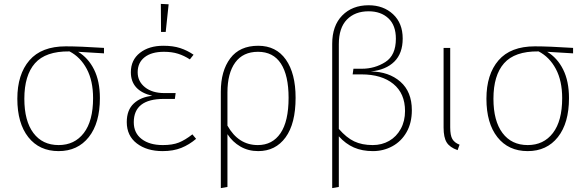

<svg xmlns="http://www.w3.org/2000/svg" viewBox="-20 -766 3018 986"><path d="M514 -492 381 -500Q433 -469 463 -409Q493 -349 493 -262Q493 -134 436 -62Q379 10 281 10Q182 10 125.5 -61.5Q69 -133 69 -259Q69 -384 131 -456Q193 -528 318 -528Q390 -528 514 -520ZM337 -502H335Q214 -503 159.5 -441Q105 -379 105 -259Q105 -145 151.5 -83Q198 -21 281 -21Q363 -21 410.5 -83Q458 -145 458 -262Q458 -351 425.5 -412Q393 -473 337 -502Z M974 -485 955 -461Q926 -480 894.5 -490Q863 -500 822 -500Q758 -500 722.5 -472Q687 -444 687 -395Q687 -348 724.5 -318Q762 -288 824 -288H882L878 -258H821Q667 -258 667 -138Q667 -83 707.5 -52Q748 -21 816 -21Q866 -21 898.5 -34Q931 -47 968 -76L987 -53Q952 -23 911 -6.5Q870 10 815 10Q734 10 682.5 -29.5Q631 -69 631 -139Q631 -201 667 -234.5Q703 -268 762 -274Q652 -300 652 -395Q652 -458 698.5 -494.5Q745 -531 819 -531Q869 -531 905.5 -519Q942 -507 974 -485ZM846 -744 831 -602H807L806 -746Z M1498 -264Q1498 -131 1446.5 -60.5Q1395 10 1306 10Q1255 10 1214.5 -13.5Q1174 -37 1148 -77V194L1114 200V-295Q1114 -402 1162.5 -466.5Q1211 -531 1306 -531Q1398 -531 1448 -460Q1498 -389 1498 -264ZM1462 -264Q1462 -379 1422.5 -439.5Q1383 -500 1305 -500Q1228 -500 1188 -445Q1148 -390 1148 -291V-121Q1204 -21 1304 -21Q1379 -21 1420.5 -82Q1462 -143 1462 -264Z M2095 -200Q2095 -135 2068 -87.5Q2041 -40 1995 -15Q1949 10 1895 10Q1840 10 1797.5 -8.5Q1755 -27 1720 -66V194L1686 200V-541Q1686 -634 1737.5 -686.5Q1789 -739 1873 -739Q1949 -739 1998.5 -693Q2048 -647 2048 -568Q2048 -492 2005 -449.5Q1962 -407 1884 -399Q1977 -398 2036 -346.5Q2095 -295 2095 -200ZM2060 -196Q2060 -286 2000 -335Q1940 -384 1836 -384H1791L1795 -413H1838Q1905 -413 1959 -447.5Q2013 -482 2013 -567Q2013 -636 1974.5 -672Q1936 -708 1873 -708Q1803 -708 1761.5 -665.5Q1720 -623 1720 -539V-104Q1759 -59 1799 -40Q1839 -21 1894 -21Q1941 -21 1978.5 -42.5Q2016 -64 2038 -104Q2060 -144 2060 -196Z M2292 -112Q2292 -71 2303 -52Q2314 -33 2340 -23L2330 5Q2290 -9 2274 -34.5Q2258 -60 2258 -111V-520H2292Z M2923 -492 2790 -500Q2842 -469 2872 -409Q2902 -349 2902 -262Q2902 -134 2845 -62Q2788 10 2690 10Q2591 10 2534.5 -61.5Q2478 -133 2478 -259Q2478 -384 2540 -456Q2602 -528 2727 -528Q2799 -528 2923 -520ZM2746 -502H2744Q2623 -503 2568.5 -441Q2514 -379 2514 -259Q2514 -145 2560.5 -83Q2607 -21 2690 -21Q2772 -21 2819.5 -83Q2867 -145 2867 -262Q2867 -351 2834.5 -412Q2802 -473 2746 -502Z"/></svg>

Font: FiraGO UltraLight
Style: Regular
Weight: 200
Designer: bBox Type
Foundry: bBox Type GmbH
Version: Version 1.001